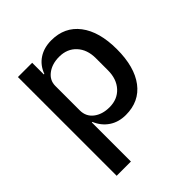

<svg xmlns="http://www.w3.org/2000/svg" viewBox="-209 -693 1038 1038"><g transform="rotate(-45 310.0 -174.0)"><path d="M84 210V-545H193V-456H197Q215 -505 255.5 -531.5Q296 -558 352 -558Q454 -558 511.5 -482.5Q569 -407 569 -273Q569 -138 512 -62.5Q455 13 352 13Q297 13 257 -14Q217 -41 197 -89H193V210ZM454 -227V-319Q454 -385 417 -425Q380 -465 319 -465Q265 -465 229 -438Q193 -411 193 -368V-181Q193 -134 228.5 -106.5Q264 -79 319 -79Q380 -79 417 -119.5Q454 -160 454 -227Z"/></g></svg>

Font: IBM Plex Sans JP Medm
Style: Regular
Weight: 500
Designer: Mike Abbink; Paul van der Laan; Pieter van Rosmalen; Wujin Sim; Yejin Wi; Jinhee Kim; Boomi Park; Yona Kim; Kichan Ma
Foundry: Sandoll Inc.
Version: Version 1.002